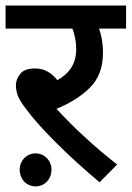

<svg xmlns="http://www.w3.org/2000/svg" viewBox="-20 -642 473 690"><path d="M400.9 -50.8C360.4 -82.5 320.8 -115.7 283.2 -150.9C245.1 -185.5 211.9 -219.2 183.1 -251C232.4 -271 272.5 -296.4 303.7 -327.6C334.5 -358.4 350.1 -399.9 350.1 -452.1C350.1 -489.3 343.8 -517.6 335.9 -539.1H433.1V-622.1H0V-539.1H240.2C248 -520 253.9 -492.7 253.9 -464.8C253.9 -415.5 231.4 -378.9 186 -354C164.6 -380.9 139.2 -396 106 -396C80.6 -396 63 -389.6 52.7 -376.5C42.5 -363.3 37.1 -350.1 37.1 -335.9C37.1 -324.7 39.1 -312.5 43.5 -299.8C47.9 -287.1 57.6 -271 73.2 -251C118.2 -188.5 220.2 -85.4 337.9 13.2ZM50.8 -32.2C50.8 2.9 76.2 27.8 107.9 27.8C139.6 27.8 165 2.9 165 -32.2C165 -65.4 139.6 -90.8 107.9 -90.8C76.2 -90.8 50.8 -65.4 50.8 -32.2Z"/></svg>

Font: Noto Reveo Sans
Style: Regular
Weight: 500
Designer: Monotype Design Team
Foundry: Monotype Imaging Inc.
Version: Version 2.007